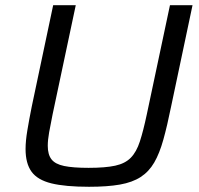

<svg xmlns="http://www.w3.org/2000/svg" viewBox="-20 -708 761 736"><path d="M321.1 8Q230.3 8 177 -5.1Q123.8 -18.2 100.9 -49.9Q78 -81.6 78 -136.6Q78 -167.5 84.8 -208.1Q91.5 -248.8 101.9 -300.5L183.8 -688H270.4L181.5 -268.9Q173.6 -229.7 168.3 -200.5Q163.1 -171.3 163.1 -149.1Q163.1 -115.6 177.4 -97.2Q191.7 -78.8 225.9 -71.7Q260.1 -64.6 319.6 -64.6Q383.5 -64.6 421.7 -72.9Q459.8 -81.2 481.4 -103.4Q503.1 -125.5 516.1 -165.6Q529.2 -205.6 542.6 -268.9L631.5 -688H718L636.1 -300.5Q621.1 -226.3 606.3 -173.2Q591.6 -120.1 571.2 -85Q550.9 -50 519.3 -29.5Q487.7 -9 439.8 -0.5Q391.9 8 321.1 8Z"/></svg>

Font: Saira Thin
Style: Italic
Weight: 100
Italic angle: -12°
Designer: Hector Gatti with collaboration of the Omnibus-Type team
Foundry: Omnibus-Type
Version: Version 1.101